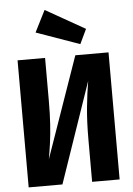

<svg xmlns="http://www.w3.org/2000/svg" viewBox="-63 -1024 741 1070"><g transform="rotate(-5 307.5 -488.5)"><path d="M53.3 0V-710.8H207.2V-469.7Q207.2 -396.4 203.3 -339.5Q199.5 -282.6 193.1 -236.2Q186.7 -189.7 179 -146.7L376.4 -710.8H562.1V0H408.2V-235.9Q408.2 -339.5 416.2 -418.2Q424.1 -496.9 435.4 -562.6L242.1 0ZM227.7 -977.4 448.7 -852.3 409.7 -770.3 166.7 -856.4Z"/></g></svg>

Font: Fira Code
Style: Bold
Weight: 700
Monospace: yes
Designer: Carrois Corporate, Edenspiekermann AG, Nikita Prokopov
Foundry: Carrois Corporate, Edenspiekermann AG, Nikita Prokopov
Version: Version 6.000; ttfautohint (v1.8.2) -l 8 -r 50 -G 200 -x 14 